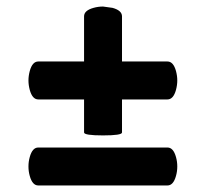

<svg xmlns="http://www.w3.org/2000/svg" viewBox="-20 -664 635 587"><path d="M353 -259Q353 -250 295 -250Q237 -250 237 -259V-360H97Q79 -360 71 -389Q67 -404 67 -418Q67 -432 71 -447Q79 -476 97 -476H237V-614Q237 -632 266 -640Q280 -644 295 -644L324 -640Q353 -632 353 -614V-476H492Q510 -476 518 -447Q522 -432 522 -418Q522 -404 518 -389Q510 -360 492 -360H353ZM97 -213H492Q510 -213 518 -184Q522 -170 522 -155Q522 -140 518 -126Q510 -97 492 -97H97Q79 -97 71 -126Q67 -140 67 -155Q67 -170 71 -184Q79 -213 97 -213Z"/></svg>

Font: Lilita One Rus
Style: Regular
Weight: 400
Designer: Juan Montoreano
Foundry: Juan Montoreano
Version: Version 1.002